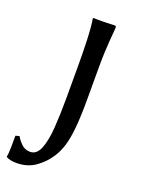

<svg xmlns="http://www.w3.org/2000/svg" viewBox="-176 -521 599 811"><g transform="rotate(20 123.0 -115.0)"><path d="M192.9 -266.1V-127.4Q192.9 -47.9 188 2.4Q183.1 52.7 173.1 85.2Q163.1 117.7 146.5 143.1Q124 178.2 88.4 203.6Q52.7 229 2.9 229Q-27.3 229 -42.5 219.2L-43.5 216.3Q-40.5 204.6 -40 173.8Q-39.6 143.1 -39.6 122.1L-22.5 117.7Q-14.2 133.3 2 149.2Q18.1 165 41.5 165Q70.8 165 85.4 128.7Q100.1 92.3 104.2 31.5Q108.4 -29.3 108.4 -102.1V-249Q108.4 -308.6 106.2 -364.7Q104 -420.9 98.1 -455.1L101.1 -458Q117.7 -457 146.2 -457.5Q174.8 -458 192.9 -459Q199.2 -459 200.7 -457.5Q202.1 -456.1 202.1 -448.2Q199.2 -416.5 197.3 -389.9Q195.3 -363.3 194.1 -335Q192.9 -306.6 192.9 -266.1Z"/></g></svg>

Font: Kurinto Seri
Style: Regular
Weight: 400
Designer: Kurinto was developed by Clint Goss from a range of fonts that are compatible with the SIL Open Font License Version 1.1
Foundry: Clinton F. Goss
Version: Version 2.196; July 25, 2020